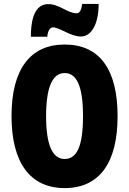

<svg xmlns="http://www.w3.org/2000/svg" viewBox="-20 -953 661 983"><path d="M138 -765H222C225 -801 240 -813 251 -813C284 -813 342 -766 394 -766C445 -766 485 -824 485 -933H401C396 -902 389 -885 372 -885C327 -885 283 -932 227 -932C147 -932 138 -827 138 -765ZM582 -358C582 -599 489 -725 311 -725C134 -725 39 -597 39 -359C39 -119 135 10 311 10C488 10 582 -118 582 -358ZM216 -358C216 -505 248 -579 311 -579C374 -579 405 -509 405 -358C405 -208 375 -139 311 -139C248 -139 216 -212 216 -358Z"/></svg>

Font: Noto Sans Georgian ExtraCondensed Black
Style: Regular
Weight: 900
Width: 2
Designer: Monotype Design Team, Akaki Razmadze
Foundry: Google LLC
Version: Version 2.005